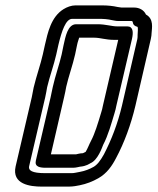

<svg xmlns="http://www.w3.org/2000/svg" viewBox="-20 -672 585 713"><path d="M248 -602H347C365 -602 380 -601 397 -597C404 -596 410 -594 419 -594H466C472 -594 472 -594 474 -586C475 -579 483 -574 489 -573C492 -572 493 -572 491 -542C491 -536 491 -532 490 -527L433 -280C417 -212 393 -151 366 -99C352 -74 341 -60 327 -52C313 -44 295 -37 278 -34C266 -32 256 -29 247 -29H147C99 -29 85 -39 88 -54L148 -311C151 -324 153 -337 155 -348C164 -387 180 -430 189 -470L197 -506C209 -556 224 -602 248 -602ZM98 -311 38 -54C23 13 93 21 135 21H235C252 21 266 18 276 16C301 11 324 2 345 -10C377 -28 396 -56 411 -85C441 -141 466 -208 483 -280L540 -527C542 -536 543 -544 543 -550C544 -567 552 -602 522 -618C515 -634 498 -644 478 -644H431C429 -644 425 -645 417 -646C399 -650 380 -652 359 -652H260C245 -652 229 -646 216 -638C169 -609 157 -549 147 -506L139 -470C131 -434 115 -389 105 -347C103 -337 101 -326 98 -311ZM453 -574H415C395 -574 373 -582 342 -582H263C231 -582 223 -535 216 -504L209 -470C201 -434 185 -390 176 -349C173 -338 172 -327 168 -311L113 -75C108 -52 129 -49 151 -49H251C263 -49 275 -53 277 -53C301 -55 312 -64 316 -66C343 -77 359 -124 363 -134C382 -170 394 -215 405 -251C409 -263 410 -270 412 -279L470 -527C476 -553 474 -574 453 -574ZM263 -99H169L218 -311C221 -326 224 -336 226 -350C234 -386 250 -430 259 -470L266 -504C269 -519 272 -524 274 -532H331C352 -532 373 -524 403 -524H419L362 -279C360 -270 359 -263 356 -255C344 -215 332 -175 318 -149C312 -138 305 -119 298 -108C289 -103 287 -103 287 -103C277 -103 264 -99 263 -99Z"/></svg>

Font: Electronic
Style: OutlineIt
Weight: 700
Version: Version 1.011